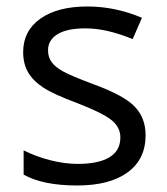

<svg xmlns="http://www.w3.org/2000/svg" viewBox="-20 -565 517 595"><path d="M431.2 -146Q431.2 -71.3 375.5 -30.8Q319.8 9.8 219.2 9.8Q112.8 9.8 53.2 -23.9V-99.1Q91.8 -79.6 136 -68.4Q180.2 -57.1 221.2 -57.1Q284.7 -57.1 318.8 -77.4Q353 -97.7 353 -139.2Q353 -170.4 325.9 -192.6Q298.8 -214.8 220.2 -245.1Q145.5 -272.9 114 -293.7Q82.5 -314.5 67.1 -340.8Q51.8 -367.2 51.8 -403.8Q51.8 -469.2 105 -507.1Q158.2 -544.9 251 -544.9Q337.4 -544.9 419.9 -509.8L391.1 -443.8Q310.5 -477.1 245.1 -477.1Q187.5 -477.1 158.2 -459Q128.9 -440.9 128.9 -409.2Q128.9 -387.7 139.9 -372.6Q150.9 -357.4 175.3 -343.8Q199.7 -330.1 269 -304.2Q364.3 -269.5 397.7 -234.4Q431.2 -199.2 431.2 -146Z"/></svg>

Font: f01722094
Style: Regular
Weight: 400
Foundry: Ascender Corporation
Version: Version 1.10